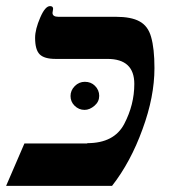

<svg xmlns="http://www.w3.org/2000/svg" viewBox="-61 -609 569 629"><path d="M225 -139V-140Q313 -140 346 -203Q379 -266 379 -334Q379 -416 291 -416H121Q84 -416 69 -431Q54 -446 54 -485Q54 -513 71 -552Q87 -589 103 -589Q113 -589 113 -580L111 -567Q111 -554 130 -554H318Q369 -554 396 -539Q424 -524 434 -488Q445 -450 445 -386Q445 -292 406 -186Q367 -78 306 0H-41L19 -139ZM170 -295V-294Q170 -313 184 -327Q198 -341 217 -341Q237 -341 250 -328Q264 -314 264 -295Q264 -276 249 -263Q233 -249 216 -249Q197 -249 183 -263Q170 -276 170 -295Z"/></svg>

Font: Libra Serif Modern
Style: Bold Italic
Weight: 700
Italic angle: -12°
Designer: Stefan Peev, Context Ltd
Foundry: Stefan Peev, Context Ltd
Version: Version 1.000